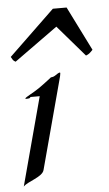

<svg xmlns="http://www.w3.org/2000/svg" viewBox="-51 -712 432 759"><g transform="rotate(-5 165.0 -332.0)"><path d="M330 -501.5 242.6 -676.8H188L5.7 -501.5C11.8 -491.2 12.4 -486.3 23.2 -481L195.6 -605L302.5 -481C313.9 -485.4 317 -487.8 330 -501.5ZM193.8 -423.3C188.3 -422.9 180.4 -417 173.8 -412.6C167.6 -407.7 156.8 -407.2 156.8 -407.2C156.8 -407.2 130.6 -386.2 105.4 -368.7C81.4 -352.1 50.3 -337.9 49 -333C47.9 -329.1 60.5 -332 63.4 -332C66.8 -332 69.6 -336.9 69.6 -336.9H106.2L12.3 13.7C28.6 -5.4 88.9 -17.1 95.8 -44.9L186.9 -384.8C190.5 -398.4 198.1 -422.9 193.8 -423.3Z"/></g></svg>

Font: Pierce
Style: Oblique
Weight: 400
Italic angle: -15°
Version: Version 0.2.0